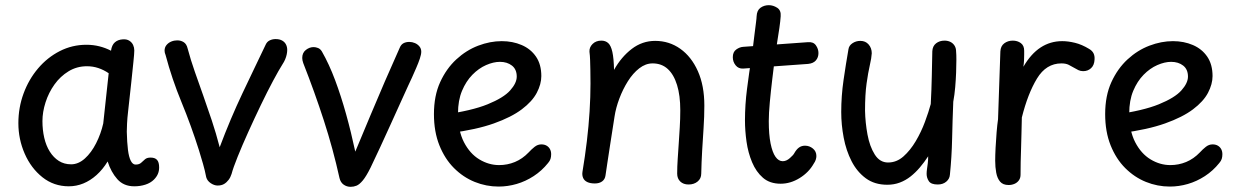

<svg xmlns="http://www.w3.org/2000/svg" viewBox="-20 -702 4786 742"><path d="M51 -226Q51 -286 71 -340.5Q91 -395 127 -437.5Q163 -480 211 -504.5Q259 -529 314 -529Q340 -529 364 -523Q388 -517 409 -506Q412 -528 424 -538.5Q436 -549 455 -550Q470 -551 480 -544.5Q490 -538 494.5 -528Q499 -518 499 -507Q499 -495 495.5 -462Q492 -429 487 -380.5Q482 -332 475 -271Q472 -246 471 -224.5Q470 -203 470 -193Q471 -151 474.5 -123Q478 -95 485.5 -80.5Q493 -66 504 -66Q518 -66 525.5 -73Q533 -80 540.5 -86.5Q548 -93 562 -93Q579 -93 587 -84Q595 -75 595 -55Q595 -41 590 -29.5Q585 -18 575 -8Q562 5 542 11.5Q522 18 499 18Q458 18 433.5 -9.5Q409 -37 396 -78Q377 -47 353 -25.5Q329 -4 302 7Q275 18 246 18Q188 18 144 -17Q100 -52 75.5 -108Q51 -164 51 -226ZM379 -225 400 -419Q381 -432 360 -439Q339 -446 316 -446Q277 -446 245 -426.5Q213 -407 190.5 -375.5Q168 -344 156 -306.5Q144 -269 144 -234Q144 -200 151 -169.5Q158 -139 172.5 -116Q187 -93 207.5 -80Q228 -67 255 -67Q283 -67 308 -89.5Q333 -112 351.5 -148.5Q370 -185 379 -225Z M620 -489Q618 -494 617 -498Q616 -502 616 -506Q616 -519 623.5 -528Q631 -537 642 -541.5Q653 -546 665 -546Q679 -546 690 -539Q701 -532 705 -515Q717 -470 733 -424.5Q749 -379 765.5 -332.5Q782 -286 798.5 -236.5Q815 -187 829 -133Q850 -189 872 -241Q894 -293 917 -341.5Q940 -390 962.5 -437Q985 -484 1007 -530Q1012 -541 1022.5 -546Q1033 -551 1045 -551Q1060 -551 1070 -545.5Q1080 -540 1085 -530.5Q1090 -521 1090 -509Q1090 -501 1088 -491.5Q1086 -482 1082 -472.5Q1078 -463 1072 -454Q1058 -432 1035.5 -390Q1013 -348 988 -296Q963 -244 939.5 -192Q916 -140 898.5 -96.5Q881 -53 875 -30Q871 -17 863.5 -7Q856 3 846 9Q836 15 821 15Q808 15 794.5 6Q781 -3 777 -17Q772 -43 764.5 -69Q757 -95 749 -121Q719 -216 681.5 -307Q644 -398 620 -489Z M1148 -478Q1148 -498 1162 -509Q1176 -520 1192 -520Q1200 -520 1209 -516.5Q1218 -513 1224 -503Q1252 -454 1275 -392.5Q1298 -331 1317.5 -261Q1337 -191 1353 -116Q1384 -190 1411.5 -256Q1439 -322 1467 -386.5Q1495 -451 1525 -518Q1530 -530 1539.5 -535Q1549 -540 1562 -540Q1573 -540 1583.5 -535.5Q1594 -531 1601 -522.5Q1608 -514 1608 -502Q1608 -492 1602.5 -475.5Q1597 -459 1588.5 -439.5Q1580 -420 1572 -402Q1564 -384 1558 -372Q1546 -346 1528 -306Q1510 -266 1489.5 -221Q1469 -176 1449 -132.5Q1429 -89 1412 -54Q1395 -20 1382 -4.5Q1369 11 1358 15.5Q1347 20 1335 20Q1320 20 1308 11.5Q1296 3 1292 -14Q1267 -127 1231.5 -236.5Q1196 -346 1152 -458Q1150 -463 1149 -468.5Q1148 -474 1148 -478Z M1721 -188 1695 -259Q1803 -274 1864.5 -299Q1926 -324 1951.5 -352.5Q1977 -381 1977 -406Q1977 -434 1958.5 -448.5Q1940 -463 1912 -463Q1887 -463 1858.5 -450.5Q1830 -438 1805.5 -413Q1781 -388 1765.5 -351Q1750 -314 1750 -264Q1750 -197 1773 -152.5Q1796 -108 1832.5 -86Q1869 -64 1909 -64Q1941 -64 1970 -76Q1999 -88 2023 -113Q2034 -125 2046 -134.5Q2058 -144 2072 -144Q2084 -144 2092.5 -139Q2101 -134 2105.5 -125.5Q2110 -117 2110 -106Q2110 -96 2107.5 -88Q2105 -80 2098 -72Q2074 -42 2042.5 -21.5Q2011 -1 1976.5 9Q1942 19 1907 19Q1859 19 1814.5 1Q1770 -17 1734.5 -52.5Q1699 -88 1678 -140.5Q1657 -193 1657 -261Q1657 -332 1681 -384.5Q1705 -437 1743.5 -472.5Q1782 -508 1828 -525.5Q1874 -543 1919 -543Q1961 -543 1996 -528Q2031 -513 2051.5 -483Q2072 -453 2072 -408Q2072 -377 2054.5 -343.5Q2037 -310 1996.5 -279.5Q1956 -249 1888.5 -225Q1821 -201 1721 -188Z M2258 -502Q2257 -519 2270 -532Q2283 -545 2304 -545Q2320 -545 2330.5 -535.5Q2341 -526 2346.5 -501.5Q2352 -477 2353 -432Q2381 -482 2421.5 -513Q2462 -544 2512 -544Q2566 -544 2609 -513.5Q2652 -483 2677 -427Q2702 -371 2702 -294Q2702 -251 2699 -207Q2696 -163 2693.5 -119Q2691 -75 2690 -31Q2690 -12 2676 -0.5Q2662 11 2641 11Q2621 11 2609 -0.5Q2597 -12 2597 -31Q2597 -58 2599 -87Q2601 -116 2603 -147Q2605 -178 2607 -210Q2609 -242 2609 -276Q2609 -333 2596.5 -373.5Q2584 -414 2560.5 -435.5Q2537 -457 2502 -457Q2475 -457 2450.5 -438Q2426 -419 2406.5 -388Q2387 -357 2373.5 -321Q2360 -285 2355 -252Q2345 -187 2338 -143Q2331 -99 2327 -71Q2323 -43 2320 -24Q2318 -9 2307 -1Q2296 7 2279 7Q2261 7 2249.5 1.5Q2238 -4 2233.5 -14.5Q2229 -25 2231 -38Q2241 -98 2248 -156.5Q2255 -215 2258.5 -271.5Q2262 -328 2262 -379Q2262 -410 2261.5 -431.5Q2261 -453 2260.5 -470Q2260 -487 2258 -502Z M2852 -437Q2834 -436 2823 -449.5Q2812 -463 2812 -481Q2812 -501 2825 -510.5Q2838 -520 2852 -521L3102 -539Q3123 -541 3133 -527Q3143 -513 3143 -497Q3143 -480 3133 -468.5Q3123 -457 3103 -455ZM2904 -639Q2905 -662 2919 -672Q2933 -682 2951 -682Q2968 -682 2983.5 -672Q2999 -662 2997 -639Q2996 -622 2992 -594Q2988 -566 2983 -536Q2978 -506 2975 -482Q2970 -442 2964.5 -396Q2959 -350 2955 -307Q2951 -264 2951 -234Q2951 -182 2958 -147.5Q2965 -113 2977 -96Q2989 -79 3005 -79Q3019 -79 3032.5 -91Q3046 -103 3049 -109Q3058 -125 3068 -132Q3078 -139 3091 -139Q3108 -139 3121.5 -128Q3135 -117 3135 -99Q3135 -92 3132.5 -84.5Q3130 -77 3125 -70Q3106 -36 3070.5 -14Q3035 8 2997 8Q2955 8 2928.5 -15Q2902 -38 2886.5 -75Q2871 -112 2865 -154.5Q2859 -197 2859 -237Q2859 -297 2867 -359Q2875 -421 2884 -479Q2887 -497 2890 -521.5Q2893 -546 2896 -570.5Q2899 -595 2901.5 -614Q2904 -633 2904 -639Z M3409 12Q3360 12 3326 -13Q3292 -38 3271 -79Q3250 -120 3240.5 -170Q3231 -220 3231 -269Q3231 -331 3240 -393Q3249 -455 3259 -512Q3261 -526 3274.5 -535Q3288 -544 3305 -544Q3325 -544 3337 -530Q3349 -516 3349 -496Q3348 -478 3341.5 -450Q3335 -422 3329 -379.5Q3323 -337 3323 -274Q3324 -228 3332.5 -182Q3341 -136 3360.5 -105Q3380 -74 3412 -74Q3445 -74 3471.5 -97.5Q3498 -121 3519 -156.5Q3540 -192 3554.5 -231Q3569 -270 3577 -300Q3580 -357 3581 -408Q3582 -459 3583 -504Q3584 -524 3597.5 -534.5Q3611 -545 3630 -545Q3643 -545 3653 -540Q3663 -535 3669 -525.5Q3675 -516 3675 -502Q3676 -492 3676 -470.5Q3676 -449 3675 -422Q3674 -395 3671.5 -365.5Q3669 -336 3664 -309Q3661 -235 3659.5 -165Q3658 -95 3651 -27Q3650 -11 3637 0Q3624 11 3604 11Q3578 11 3569.5 -2Q3561 -15 3561 -30Q3561 -39 3562.5 -49Q3564 -59 3565.5 -71Q3567 -83 3567 -98Q3552 -75 3535 -55Q3518 -35 3499 -20Q3480 -5 3457.5 3.5Q3435 12 3409 12Z M3846 -503Q3847 -524 3861 -534.5Q3875 -545 3894 -545Q3912 -545 3925 -535.5Q3938 -526 3938 -506Q3938 -500 3938 -490.5Q3938 -481 3937.5 -469.5Q3937 -458 3935 -444Q3964 -494 4001.5 -518.5Q4039 -543 4085 -543Q4108 -543 4134.5 -536.5Q4161 -530 4189 -513Q4201 -506 4206 -496Q4211 -486 4210 -472Q4209 -450 4196.5 -438.5Q4184 -427 4166 -427Q4156 -427 4147.5 -431Q4139 -435 4131 -440Q4121 -446 4110 -451.5Q4099 -457 4082 -457Q4023 -457 3987.5 -398.5Q3952 -340 3929 -248Q3928 -214 3927.5 -184.5Q3927 -155 3926 -128Q3925 -101 3924.5 -76Q3924 -51 3924 -27Q3924 -14 3917.5 -5Q3911 4 3900.5 8.5Q3890 13 3878 13Q3856 13 3845 0Q3834 -13 3830 -34.5Q3826 -56 3826 -81Q3826 -101 3827.5 -131Q3829 -161 3831.5 -191Q3834 -221 3837 -241Z M4315 -188 4289 -259Q4397 -274 4458.5 -299Q4520 -324 4545.5 -352.5Q4571 -381 4571 -406Q4571 -434 4552.5 -448.5Q4534 -463 4506 -463Q4481 -463 4452.5 -450.5Q4424 -438 4399.5 -413Q4375 -388 4359.5 -351Q4344 -314 4344 -264Q4344 -197 4367 -152.5Q4390 -108 4426.5 -86Q4463 -64 4503 -64Q4535 -64 4564 -76Q4593 -88 4617 -113Q4628 -125 4640 -134.5Q4652 -144 4666 -144Q4678 -144 4686.5 -139Q4695 -134 4699.5 -125.5Q4704 -117 4704 -106Q4704 -96 4701.5 -88Q4699 -80 4692 -72Q4668 -42 4636.5 -21.5Q4605 -1 4570.5 9Q4536 19 4501 19Q4453 19 4408.5 1Q4364 -17 4328.5 -52.5Q4293 -88 4272 -140.5Q4251 -193 4251 -261Q4251 -332 4275 -384.5Q4299 -437 4337.5 -472.5Q4376 -508 4422 -525.5Q4468 -543 4513 -543Q4555 -543 4590 -528Q4625 -513 4645.5 -483Q4666 -453 4666 -408Q4666 -377 4648.5 -343.5Q4631 -310 4590.5 -279.5Q4550 -249 4482.5 -225Q4415 -201 4315 -188Z"/></svg>

Font: Playpen Sans Arabic
Style: Regular
Weight: 400
Designer: Azza Alameddine, Laura Meseguer, Veronika Burian, José Scaglione
Foundry: TypeTogether
Version: Version 2.000